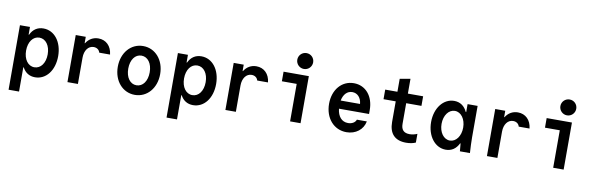

<svg xmlns="http://www.w3.org/2000/svg" viewBox="-59 -1381 6718 2169"><g transform="rotate(10 3300.0 -296.0)"><path d="M75 -540V200H195V-78H200C231 -20 280 10 344 10C471 10 561 -107 561 -270C561 -433 471 -550 344 -550C276 -550 225 -516 195 -452H190V-540ZM317 -440C390 -440 441 -370 441 -270C441 -170 390 -100 317 -100C244 -100 193 -170 193 -270C193 -370 244 -440 317 -440Z M835 0V-302C835 -385 878 -442 939 -442C975 -442 1003 -422 1011 -390H1135C1125 -486 1063 -547 975 -547C915 -547 866 -518 834 -467H830V-540H715V0Z M1488 10C1628 10 1731 -108 1731 -270C1731 -432 1628 -550 1488 -550C1348 -550 1245 -432 1245 -270C1245 -108 1348 10 1488 10ZM1488 -100C1415 -100 1365 -169 1365 -270C1365 -371 1415 -440 1488 -440C1561 -440 1611 -371 1611 -270C1611 -169 1561 -100 1488 -100Z M1887 -540V200H2007V-78H2012C2043 -20 2092 10 2156 10C2283 10 2373 -107 2373 -270C2373 -433 2283 -550 2156 -550C2088 -550 2037 -516 2007 -452H2002V-540ZM2129 -440C2202 -440 2253 -370 2253 -270C2253 -170 2202 -100 2129 -100C2056 -100 2005 -170 2005 -270C2005 -370 2056 -440 2129 -440Z M2647 0V-302C2647 -385 2690 -442 2751 -442C2787 -442 2815 -422 2823 -390H2947C2937 -486 2875 -547 2787 -547C2727 -547 2678 -518 2646 -467H2642V-540H2527V0Z M3389 -540H3099V-430H3269V0H3389ZM3228 -701C3228 -651 3269 -610 3319 -610C3370 -610 3410 -651 3410 -701C3410 -752 3370 -792 3319 -792C3269 -792 3228 -752 3228 -701Z M3788 -237H4133V-282C4133 -441 4040 -550 3905 -550C3767 -550 3668 -435 3668 -273C3668 -108 3771 10 3916 10C4022 10 4105 -54 4123 -150H4009C3997 -116 3961 -95 3916 -95C3844 -95 3798 -148 3788 -237ZM3905 -448C3964 -448 4007 -402 4013 -331H3791C3805 -404 3847 -448 3905 -448Z M4525 -193V-430H4700V-540H4525V-710L4405 -689V-540H4265V-430H4405V-193C4405 -60 4472 10 4600 10C4641 10 4680 3 4710 -11V-111C4681 -98 4651 -92 4623 -92C4557 -92 4525 -125 4525 -193Z M5204 -89H5209C5211 -60 5213 -32 5217 0H5332C5328 -63 5325 -129 5325 -180V-540H5210V-449H5205C5175 -514 5124 -550 5056 -550C4932 -550 4839 -430 4839 -270C4839 -109 4931 10 5055 10C5123 10 5173 -25 5204 -89ZM5207 -270C5207 -173 5154 -100 5083 -100C5012 -100 4959 -173 4959 -270C4959 -367 5012 -440 5083 -440C5154 -440 5207 -367 5207 -270Z M5647 0V-302C5647 -385 5690 -442 5751 -442C5787 -442 5815 -422 5823 -390H5947C5937 -486 5875 -547 5787 -547C5727 -547 5678 -518 5646 -467H5642V-540H5527V0Z M6407 -540H6117V-430H6287V0H6407ZM6246 -701C6246 -651 6287 -610 6337 -610C6388 -610 6428 -651 6428 -701C6428 -752 6388 -792 6337 -792C6287 -792 6246 -752 6246 -701Z"/></g></svg>

Font: CommitMono
Style: 700Regular
Weight: 700
Monospace: yes
Designer: Eigil Nikolajsen
Foundry: Eigil Nikolajsen
Version: Version 1.143